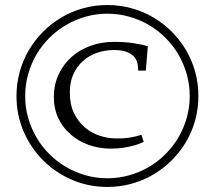

<svg xmlns="http://www.w3.org/2000/svg" viewBox="-20 -718 843 756"><path d="M79.1 -339.8Q79.1 -295.4 90.8 -254.2Q102.5 -212.9 123.5 -177Q144.5 -141.1 174.3 -111.3Q204.1 -81.5 240 -60.5Q275.9 -39.6 317.1 -27.8Q358.4 -16.1 402.8 -16.1Q447.3 -16.1 488.8 -27.8Q530.3 -39.6 566.2 -60.5Q602.1 -81.5 631.8 -111.3Q661.6 -141.1 682.6 -177Q703.6 -212.9 715.3 -254.2Q727.1 -295.4 727.1 -339.8Q727.1 -384.3 715.3 -425.8Q703.6 -467.3 682.6 -503.2Q661.6 -539.1 631.8 -568.8Q602.1 -598.6 566.2 -619.6Q530.3 -640.6 488.8 -652.3Q447.3 -664.1 402.8 -664.1Q358.4 -664.1 317.1 -652.3Q275.9 -640.6 240 -619.6Q204.1 -598.6 174.3 -568.8Q144.5 -539.1 123.5 -503.2Q102.5 -467.3 90.8 -425.8Q79.1 -384.3 79.1 -339.8ZM44.9 -339.8Q44.9 -389.2 57.6 -435.1Q70.3 -481 93.8 -520.8Q117.2 -560.5 149.9 -593.3Q182.6 -626 222.2 -649.4Q261.7 -672.9 307.6 -685.5Q353.5 -698.2 402.8 -698.2Q452.1 -698.2 498 -685.5Q543.9 -672.9 583.7 -649.4Q623.5 -626 656.2 -593.3Q689 -560.5 712.4 -520.8Q735.8 -481 748.5 -435.1Q761.2 -389.2 761.2 -339.8Q761.2 -290.5 748.5 -244.6Q735.8 -198.7 712.4 -159.2Q689 -119.6 656.2 -86.9Q623.5 -54.2 583.7 -30.8Q543.9 -7.3 498 5.4Q452.1 18.1 402.8 18.1Q328.6 18.1 263.4 -10Q198.2 -38.1 149.7 -86.7Q101.1 -135.3 73 -200.4Q44.9 -265.6 44.9 -339.8ZM428.2 -521Q394 -521 362.5 -510.3Q331.1 -499.5 307.1 -478.3Q283.2 -457 269 -426Q254.9 -395 254.9 -354Q254.9 -307.1 271.2 -272.9Q287.6 -238.8 313.7 -216.6Q339.8 -194.3 372.6 -183.6Q405.3 -172.9 438 -172.9Q451.2 -172.9 462.6 -173.3Q474.1 -173.8 485.4 -175.3Q496.6 -176.8 509 -179.7Q521.5 -182.6 537.1 -187L545.9 -159.2Q530.3 -151.9 512.9 -146.7Q495.6 -141.6 478.3 -138.4Q460.9 -135.3 445.1 -134Q429.2 -132.8 417 -132.8Q369.6 -132.8 328.6 -147.7Q287.6 -162.6 257.1 -189.5Q226.6 -216.3 209.2 -253.4Q191.9 -290.5 191.9 -335Q191.9 -383.8 210.4 -424.1Q229 -464.4 261 -493.2Q293 -522 336.2 -537.6Q379.4 -553.2 429.2 -553.2Q472.2 -553.2 504.6 -548.1Q537.1 -543 562 -536.1L554.2 -439.9H523.9V-443.8Q523.9 -457.5 520.5 -471.2Q517.1 -484.9 506.8 -495.8Q496.6 -506.8 477.8 -513.9Q459 -521 428.2 -521Z"/></svg>

Font: Simonetta
Style: Regular
Weight: 400
Designer: Gayaneh Bagdasaryan
Foundry: BrownFox
Version: Version 1.001